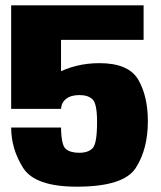

<svg xmlns="http://www.w3.org/2000/svg" viewBox="-20 -695 607 722"><path d="M269 7Q445 7 490.5 -63.5Q536 -134 536 -239Q536 -333.5 499.8 -395.5Q463.5 -457.5 354 -457.5Q264 -457.5 190 -417.5Q116 -377.5 108.5 -288.5L209.5 -285.5Q211 -309.5 229 -323.5Q247 -337.5 279 -337.5Q311.5 -337.5 328.2 -321.2Q345 -305 345 -236.5Q345 -154.5 328.2 -137.5Q311.5 -120.5 278 -120.5Q244.5 -120.5 227.5 -134.8Q210.5 -149 209.5 -215.5H22Q22 -135 66.8 -64Q111.5 7 269 7ZM22 -285.5H209.5V-545H520V-675H22Z"/></svg>

Font: Anybody SemiCondensed ExtraBold
Style: Regular
Weight: 800
Width: 4
Version: Version 1.113;gftools[0.9.25]